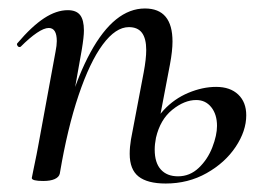

<svg xmlns="http://www.w3.org/2000/svg" viewBox="-20 -419 636 453"><path d="M286 -56Q286 -72 289 -90L319 -248Q325 -280 325 -301Q325 -328 315 -341.5Q305 -355 284 -355Q253 -355 222.5 -314Q192 -273 165.5 -194.5Q139 -116 121 -9L107 -10Q137 -192 193.5 -295.5Q250 -399 322 -399Q387 -399 387 -321Q387 -299 381 -267L348 -94Q345 -79 345 -66Q345 -35 359.5 -19Q374 -3 400 -3Q428 -3 449 -23Q470 -43 481 -71.5Q492 -100 492 -122Q492 -149 478.5 -166Q465 -183 443 -183Q415 -183 386.5 -160Q358 -137 348 -94L334 -95Q341 -132 366 -159Q391 -186 424.5 -200Q458 -214 490 -214Q523 -214 542 -196Q561 -178 561 -147Q561 -110 536 -72.5Q511 -35 467.5 -10.5Q424 14 371 14Q328 14 307 -2.5Q286 -19 286 -56ZM55 1 59 -19Q68 -62 70 -74L111 -297Q114 -312 114 -322Q114 -353 95 -353Q84 -353 67 -341.5Q50 -330 29 -309Q28 -308 26 -308Q23 -308 21 -311.5Q19 -315 21 -317Q55 -357 84 -376Q113 -395 140 -395Q160 -395 169 -383.5Q178 -372 178 -347Q178 -332 173 -302L121 -9Q119 -1 109 3.5Q99 8 82 8Q55 8 55 1Z"/></svg>

Font: Cormorant Infant Medium
Style: Italic
Weight: 500
Italic angle: -10°
Designer: Christian Thalmann (Catharsis Fonts)
Foundry: Catharsis Fonts
Version: Version 4.000